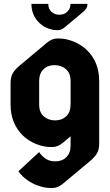

<svg xmlns="http://www.w3.org/2000/svg" viewBox="-20 -744 562 984"><path d="M141.1 -724.1H227.5Q227.5 -699.7 242.7 -684.6Q258.8 -668.5 284.2 -668.5Q310.1 -668.5 326.2 -685.1Q341.3 -700.2 341.3 -724.1H428.2Q428.2 -710.9 422.4 -701.2Q415.5 -690.9 399.4 -677.2L311 -603.5Q293.9 -589.4 276.4 -589.4Q260.3 -589.4 249 -591.8Q208 -600.6 181.6 -626.5Q141.1 -666 141.1 -724.1ZM247.1 9.8Q221.7 9.8 204.1 5.9Q140.1 -8.3 98.1 -48.8Q34.2 -109.9 34.2 -208.5V-318.4Q34.2 -349.6 46.4 -370.1Q57.1 -388.2 81.1 -408.2L220.2 -524.9Q246.6 -546.9 275.4 -546.9Q300.8 -546.9 318.4 -543Q382.3 -528.3 424.3 -488.3Q488.3 -427.2 488.3 -328.6V-8.3Q488.3 23.9 476.1 43.5Q464.4 62.5 441.4 81.5L302.2 197.8Q275.9 219.7 247.1 219.7Q221.7 219.7 204.1 215.8Q141.6 201.7 98.1 161.1Q84.5 148.4 74.2 133.8L180.7 35.2Q189.9 50.3 204.6 62.5Q228.5 83 262.7 83Q297.9 83 318.8 62.5Q341.8 41 341.8 1.5V-45.4L302.2 -12.2Q275.9 9.8 247.1 9.8ZM318.8 -147.5Q341.8 -168.9 341.8 -208.5V-328.6Q341.8 -368.7 317.9 -389.6Q293.9 -410.2 259.8 -410.2Q224.6 -410.2 203.6 -389.6Q180.7 -368.2 180.7 -328.6V-208.5Q180.7 -167.5 204.6 -147.5Q228.5 -127 262.7 -127Q296.9 -127 318.8 -147.5Z"/></svg>

Font: Gothica
Style: Bold
Weight: 700
Designer: Wojciech Kalinowski "wmk69" (wmk69@o2.pl)
Foundry: Wojciech Kalinowski "wmk69" (wmk69@o2.pl)
Version: Version 2.1.0; 2021-05-14